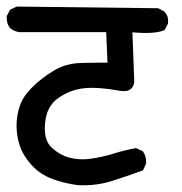

<svg xmlns="http://www.w3.org/2000/svg" viewBox="-21 -587 541 572"><path d="M213.4 -35.2Q172.4 -40 135.7 -53.7Q98.1 -67.4 72.8 -95.7Q47.4 -124 38.1 -152.8Q28.3 -181.6 28.3 -212.4Q28.3 -243.2 37.6 -270.5Q42 -284.2 51 -298.1Q60.1 -312 73.2 -325.2Q99.6 -352.1 136.7 -375Q173.8 -398.4 221.2 -399.4Q226.1 -399.4 231.4 -399.7Q236.8 -399.9 241.7 -399.9Q246.6 -399.9 251.7 -399.9Q256.8 -399.9 261.7 -400.1Q266.6 -400.4 271.5 -400.4Q276.4 -400.4 281 -400.4Q285.6 -400.4 290.3 -400.4Q294.9 -400.4 299.3 -400.4L295.4 -491.2H37.1H36.6H36.1Q21 -493.7 10.3 -502.4H9.8L9.3 -502.9Q-2 -516.6 -1 -537.6V-538.6L-0.5 -540L8.3 -556.6L9.3 -558.1L11.2 -559.1L27.8 -566.9L28.8 -567.4H30.3L448.2 -562.5H449.7L451.2 -562L467.8 -553.2L468.3 -552.7L468.8 -551.8Q481.9 -539.1 479.5 -518.1V-516.6L479 -515.6L470.2 -499L469.2 -497.6L467.3 -496.6Q439 -484.9 373.5 -490.7L378.9 -347.7Q378.9 -342.3 377.9 -337.4Q375.5 -327.6 368.7 -322Q361.8 -316.4 352.3 -315.7Q342.8 -314.9 330.6 -317.4Q272 -328.1 230.5 -324.2Q189.5 -320.3 153.3 -295.4Q117.7 -271 113.3 -220.2Q108.4 -169.4 133.3 -147Q159.2 -123.5 188.5 -116.7Q218.3 -109.4 250.5 -114.3Q283.7 -119.1 315.9 -128.9Q332.5 -134.3 349.4 -138.4Q366.2 -142.6 382.8 -145.5H384.8L386.2 -145L402.8 -137.2L404.3 -136.7L405.3 -135.3Q410.6 -127.4 412.8 -118.7Q415 -109.9 414.1 -100.1V-99.1L413.6 -98.1L405.8 -81.5L404.8 -79.1L402.3 -78.6Q357.4 -62 312.5 -47.9Q266.6 -33.2 213.9 -35.2Z"/></svg>

Font: NaikaiFont
Style: SemiBold
Weight: 600
Version: Version 1.89